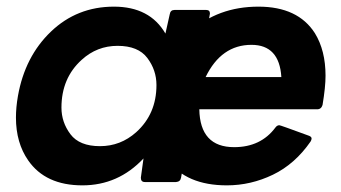

<svg xmlns="http://www.w3.org/2000/svg" viewBox="-20 -548 1028 578"><path d="M228 10Q117 10 65 -65Q28 -118 28 -194Q28 -225 34 -259Q55 -378 133.5 -453Q212 -528 323 -528Q431 -528 478 -447L491 -505Q493 -518 505 -518H601Q612 -518 612 -507L525 -13Q523 -1 510 0H416Q404 0 404 -13L412 -71Q336 10 228 10ZM281 -108Q343 -108 390 -150Q451 -205 451 -292Q451 -337 423.5 -373.5Q396 -410 334 -410Q272 -410 226 -368Q165 -313 165 -224Q165 -180 192 -144Q219 -108 281 -108ZM827 -316Q821 -413 737 -413Q646 -413 599 -316ZM663 10Q541 10 485 -66Q443 -121 443 -199Q443 -227 449 -259Q469 -377 552.5 -452.5Q636 -528 758 -528Q877 -528 928 -448Q960 -396 960 -320Q960 -286 951 -232Q947 -219 935 -219H580Q582 -105 685 -105Q765 -105 809 -164Q814 -171 821 -171Q824 -171 911 -139Q918 -136 918 -131Q918 -127 915 -122Q868 -54 801.5 -22Q735 10 663 10Z"/></svg>

Font: YamahaIndonesia935. App
Style: Bold Italic
Weight: 700
Italic angle: -10°
Designer: Dalton Maag Ltd
Foundry: Dalton Maag Ltd
Version: Version 1.002; January 01, 2024; Regular/Italic